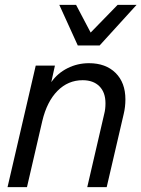

<svg xmlns="http://www.w3.org/2000/svg" viewBox="-20 -770 582 790"><path d="M542 -750 390 -583H300L224 -750H293L353 -636L464 -750ZM496 -361Q496 -330 489 -301L419 0H339L409 -302Q414 -321 414 -345Q414 -390 389 -415Q364 -440 320 -440Q260 -440 216.5 -396Q173 -352 154 -272L91 0H11L127 -500H206L191 -432Q217 -469 258 -489.5Q299 -510 346 -510Q415 -510 455.5 -470Q496 -430 496 -361Z"/></svg>

Font: CBA Beacon Sans
Style: Italic
Weight: 400
Italic angle: -13°
Designer: Wei Huang
Foundry: Wei Huang
Version: Version 1.002